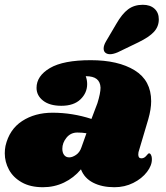

<svg xmlns="http://www.w3.org/2000/svg" viewBox="-23 -781 697 804"><path d="M610 -357Q610 -324 598 -282L557 -144Q556 -140 556 -134Q556 -118 569 -118Q581 -118 589.5 -128.5Q598 -139 601 -139Q606 -139 609.5 -132Q613 -125 613 -116Q614 -89 592.5 -61Q571 -33 535 -15Q499 3 456 3Q404 3 367 -16Q330 -35 316 -72Q286 -36 245 -16.5Q204 3 157 3Q104 3 68 -17.5Q32 -38 14.5 -70.5Q-3 -103 -3 -139Q-3 -155 0 -170Q16 -239 69.5 -274Q123 -309 197 -309Q280 -309 360 -283L385 -349Q398 -391 398 -414Q397 -438 382 -450Q367 -462 336 -462Q342 -446 342 -429Q342 -392 314 -365Q286 -338 234 -338Q185 -338 157.5 -359.5Q130 -381 130 -413Q130 -463 186 -496Q242 -529 357 -529Q472 -529 541 -486.5Q610 -444 610 -357ZM238 -158Q238 -142 245.5 -132Q253 -122 267 -122Q280 -122 295.5 -132.5Q311 -143 318 -164L339 -223Q322 -226 301 -226Q273 -226 255.5 -204.5Q238 -183 238 -158ZM575 -761Q606 -761 624 -744.5Q642 -728 642 -700Q642 -670 622 -648Q602 -626 557 -604L470 -562Q451 -554 438 -554Q426 -554 418.5 -560Q411 -566 411 -578Q411 -591 421 -608L464 -681Q488 -723 513.5 -742Q539 -761 575 -761Z"/></svg>

Font: Shrikhand
Style: Regular
Weight: 400
Italic angle: -14°
Version: Version 1.000;PS 1.000;hotconv 1.0.88;makeotf.lib2.5.647800